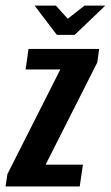

<svg xmlns="http://www.w3.org/2000/svg" viewBox="-43 -671 399 691"><path d="M-23.1 0 -16.3 -44.4 174.1 -421.1H49.2L59.7 -495H313.9L307.1 -446.2L121.1 -78.3H255.4L243.9 0ZM161.4 -545.6 81.6 -650.8H158.1L201 -603.5L261 -650.8H335.9L226 -545.6Z"/></svg>

Font: Alumni Sans Thin
Style: Italic
Weight: 100
Italic angle: -8°
Designer: Robert E. Leuschke
Foundry: Robert E. Leuschke
Version: Version 1.016